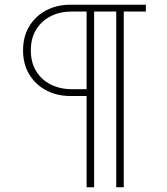

<svg xmlns="http://www.w3.org/2000/svg" viewBox="-20 -696 708 816"><path d="M364 -288H279Q222 -288 176.5 -312Q131 -336 104.5 -379.5Q78 -423 78 -482Q78 -541 104.5 -584.5Q131 -628 176.5 -652Q222 -676 279 -676H600V-647H284Q235 -647 195.5 -627Q156 -607 133.5 -570Q111 -533 111 -482Q111 -431 133.5 -394Q156 -357 195.5 -337Q235 -317 284 -317H364ZM380 100H348V-676H380ZM506 100H474V-676H506Z"/></svg>

Font: Outfit Thin Thin
Style: Regular
Weight: 250
Version: Version 1.100;gftools[0.9.27]